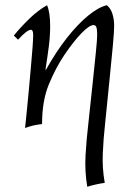

<svg xmlns="http://www.w3.org/2000/svg" viewBox="-20 -475 521 735"><path d="M76 15Q78 -6 82 -43.5Q86 -81 90 -126Q94 -171 98 -214.5Q102 -258 104.5 -292Q107 -326 107 -341Q107 -361 98 -361Q84 -361 49 -323L33 -339Q59 -371 92.5 -403.5Q126 -436 160 -455Q166 -442 169 -421.5Q172 -401 172 -376Q172 -337 167 -298Q162 -259 154 -208H156Q195 -278 237 -331Q279 -384 318.5 -416Q358 -448 389 -455Q403 -444 410 -423Q417 -402 417 -376Q417 -355 412 -300Q407 -245 399 -167Q391 -89 382 2Q376 55 373.5 112Q371 169 381 225Q346 230 314 240Q304 180 307.5 119Q311 58 318 0Q327 -83 334.5 -154.5Q342 -226 347 -275Q352 -324 352 -341Q352 -362 349 -370.5Q346 -379 338 -379Q322 -379 291.5 -347.5Q261 -316 226 -264Q193 -215 167 -152Q141 -89 141 0Q108 3 76 15Z"/></svg>

Font: Bona Nova
Style: Italic
Weight: 400
Italic angle: -4°
Designer: Mateusz Machalski
Foundry: Capitalics
Version: Version 4.001; ttfautohint (v1.8.3)